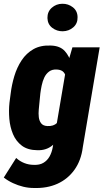

<svg xmlns="http://www.w3.org/2000/svg" viewBox="-31 -776 543 1005"><path d="M348.1 -528.3H490.7L402.3 -4.9Q393.6 64 358.9 112.5Q324.2 161.1 269.8 185.8Q215.3 210.4 145.5 208Q118.2 208 90.8 201.4Q63.5 194.8 37.1 182.6Q10.7 170.4 -11.2 153.3L53.7 50.8Q72.8 68.4 96.4 77.6Q120.1 86.9 146 86.9Q175.8 88.4 196 76.4Q216.3 64.5 228.3 43.2Q240.2 22 245.1 -5.4L314 -411.6ZM18.6 -238.8 24.9 -286.6Q30.3 -332 43.9 -377.4Q57.6 -422.9 82 -460Q106.4 -497.1 144 -518.6Q181.6 -540 235.4 -537.6Q283.2 -536.1 308.1 -508.8Q333 -481.4 342.5 -440.7Q352.1 -399.9 352.5 -356.2Q353 -312.5 351.6 -277.8L347.2 -244.1Q341.3 -210 328.6 -165.8Q315.9 -121.6 295.2 -80.8Q274.4 -40 242.4 -14.2Q210.4 11.7 165 10.3Q114.3 9.8 83.5 -13.4Q52.7 -36.6 37.1 -73.7Q21.5 -110.8 17.8 -154.1Q14.2 -197.3 18.6 -238.8ZM180.2 -287.1 175.3 -237.8Q173.8 -222.7 171.9 -202.4Q169.9 -182.1 172.1 -162.8Q174.3 -143.6 184.6 -130.4Q194.8 -117.2 217.3 -116.2Q249.5 -114.7 267.3 -132.3Q285.2 -149.9 292.5 -177Q299.8 -204.1 301.8 -230.5L309.1 -290.5Q311 -307.1 314 -327.1Q316.9 -347.2 314.9 -366.2Q313 -385.3 302.2 -397.9Q291.5 -410.6 267.1 -412.1Q242.2 -413.6 226.1 -401.6Q210 -389.6 200.9 -370.4Q191.9 -351.1 187.3 -328.9Q182.6 -306.6 180.2 -287.1ZM217.3 -681.6Q216.8 -714.8 240 -735.4Q263.2 -755.9 294.9 -756.3Q326.2 -756.8 350.3 -738Q374.5 -719.2 375 -686.5Q376 -653.3 352.8 -633.1Q329.6 -612.8 297.4 -612.3Q266.6 -611.8 242.4 -630.4Q218.3 -648.9 217.3 -681.6Z"/></svg>

Font: Roboto Condensed Black
Style: Italic
Weight: 900
Italic angle: -12°
Designer: Christian Robertson
Foundry: Google
Version: Version 3.008; 2023